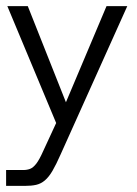

<svg xmlns="http://www.w3.org/2000/svg" viewBox="-23 -427 450 629"><path d="M-3 182V130H53Q66 130 76 126Q86 122 96 109Q106 96 118 69L161 -24L1 -407H68L193 -92L326 -407H394L176 78Q161 112 149 132.5Q137 153 124 164Q111 175 95.5 178.5Q80 182 58 182Z"/></svg>

Font: Darker Grotesque Medium
Style: Regular
Weight: 500
Designer: Gabriel Lam
Foundry: TypeRant
Version: Version 1.000;gftools[0.9.28]